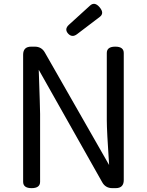

<svg xmlns="http://www.w3.org/2000/svg" viewBox="-20 -976 762 996"><path d="M100 -33V-692Q100 -734 142 -734H160Q196 -734 213 -703L546 -120Q534 -298 534 -352V-701Q534 -734 578 -734Q622 -734 622 -701V-42Q622 0 580 0H563Q527 0 510 -31L181 -614Q188 -411 188 -385V-33Q188 0 144 0Q100 0 100 -33ZM380 -799Q354 -779 333 -802Q313 -825 337 -847L447 -947Q471 -969 497 -938Q523 -907 497 -888Z"/></svg>

Font: Swei Gothic CJK TC Regular
Style: Regular
Weight: 400
Version: Version 2.129